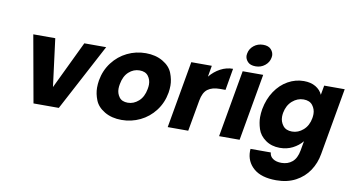

<svg xmlns="http://www.w3.org/2000/svg" viewBox="-96 -1051 2893 1575"><g transform="rotate(10 1350.5 -263.0)"><path d="M341 -160 532 -558H714L418 0H207L107 -558H290Z M941 8Q859 8 799.5 -27Q740 -62 719 -115Q698 -168 698 -218Q698 -247 703 -279Q718 -365 768 -430.5Q818 -496 890 -531Q962 -566 1044 -566Q1126 -566 1186 -531Q1246 -496 1267 -442.5Q1288 -389 1288 -339Q1288 -310 1283 -279Q1268 -193 1218 -127.5Q1168 -62 1095.5 -27Q1023 8 941 8ZM967 -140Q1016 -140 1056.5 -176Q1097 -212 1109 -279Q1113 -300 1113 -317Q1113 -357 1090 -387.5Q1067 -418 1018 -418Q968 -418 928.5 -382.5Q889 -347 877 -279Q873 -258 873 -240Q873 -201 895.5 -170.5Q918 -140 967 -140Z M1578 -465Q1616 -511 1665.5 -537.5Q1715 -564 1770 -564L1739 -383H1692Q1628 -383 1591 -355.5Q1554 -328 1542 -259L1496 0H1325L1423 -558H1594Z M1948 -616Q1903 -616 1881.5 -639.5Q1860 -663 1860 -691Q1860 -699 1862 -708Q1869 -748 1902 -774.5Q1935 -801 1980 -801Q2024 -801 2045.5 -777.5Q2067 -754 2067 -725Q2067 -717 2065 -708Q2058 -669 2025 -642.5Q1992 -616 1948 -616ZM2022 -558 1924 0H1753L1851 -558Z M2360 -566Q2419 -566 2459 -542Q2499 -518 2516 -479L2530 -558H2701L2603 -1Q2590 76 2548.5 138.5Q2507 201 2438 238Q2369 275 2276 275Q2152 275 2088 219.5Q2024 164 2024 77Q2024 67 2025 58H2194Q2196 90 2223 108.5Q2250 127 2294 127Q2347 127 2383.5 96.5Q2420 66 2432 -1L2446 -80Q2414 -41 2366 -16.5Q2318 8 2259 8Q2190 8 2140 -27.5Q2090 -63 2073.5 -115Q2057 -167 2057 -212Q2057 -244 2063 -280Q2079 -366 2122.5 -431Q2166 -496 2228.5 -531Q2291 -566 2360 -566ZM2481 -279Q2484 -297 2484 -313Q2484 -353 2459.5 -385Q2435 -417 2384 -417Q2333 -417 2291 -380.5Q2249 -344 2237 -280Q2234 -262 2234 -247Q2234 -206 2259 -173.5Q2284 -141 2335 -141Q2386 -141 2428 -178Q2470 -215 2481 -279Z"/></g></svg>

Font: Fz Poppins
Style: Bold Italic
Weight: 700
Italic angle: -10°
Designer: Ninad Kale (Devanagari), Jonny Pinhorn (Latin)
Foundry: Indian Type Foundry
Version: Vit hóa bi Vntype.Com & FontZin.Com